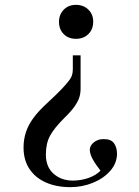

<svg xmlns="http://www.w3.org/2000/svg" viewBox="-20 -546 572 791"><path d="M312 -318V-180Q312 -161 306.5 -144Q301 -127 286.5 -106.5Q272 -86 244 -59Q203 -18 186 13.5Q169 45 169 91Q169 142 201 170Q233 198 280 198Q314 198 345 187Q376 176 394 157Q373 130 361.5 109Q350 88 350 71Q350 54 366.5 40.5Q383 27 407 27Q438 27 450 44.5Q462 62 462 87Q462 126 434.5 157.5Q407 189 363 207Q319 225 270 225Q212 225 168.5 205.5Q125 186 101 149.5Q77 113 77 62Q77 29 86.5 -0.5Q96 -30 117 -59Q138 -88 175 -122Q211 -155 231.5 -176.5Q252 -198 262.5 -211.5Q273 -225 276.5 -236Q280 -247 280 -260V-318ZM293 -526Q324 -526 344 -506.5Q364 -487 364 -457Q364 -425 344 -405.5Q324 -386 293 -386Q262 -386 242.5 -405.5Q223 -425 223 -456Q223 -486 242.5 -506Q262 -526 293 -526Z"/></svg>

Font: Literata 60pt
Style: Regular
Weight: 400
Designer: Latin by Veronika Burian and Jose Scaglione. Greek by Irene Vlachou. Cyrillic by Vera Evstafieva.
Foundry: TypeTogether
Version: Version 3.002